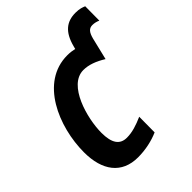

<svg xmlns="http://www.w3.org/2000/svg" viewBox="-241 -1007 1154 1154"><g transform="rotate(-45 335.5 -430.5)"><path d="M254 10C318 10 380 -4 430 -26L431 -158C381 -136 336 -121 290 -121C231 -121 202 -162 202 -250C202 -373 263 -594 392 -594C437 -594 483 -577 533 -546L567 -687C578 -729 593 -747 622 -747C638 -747 654 -743 670 -736L671 -857C656 -863 638 -871 602 -871C526 -871 477 -832 452 -737L447 -718C429 -722 411 -725 386 -725C158 -725 45 -459 45 -241C45 -87 115 10 254 10Z"/></g></svg>

Font: Noto Sans Display SemiCondensed Extra
Style: Italic
Weight: 800
Width: 4
Italic angle: -12°
Designer: Monotype Design Team
Foundry: Monotype Imaging Inc.
Version: Version 1.900